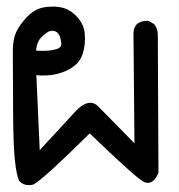

<svg xmlns="http://www.w3.org/2000/svg" viewBox="-20 -345 540 578"><path d="M18.6 -191.4Q18.6 -226.1 28.6 -248Q38.6 -270 60.8 -293.5Q83 -316.9 109.4 -322.3Q122.6 -325.2 141.6 -325.2Q147.9 -325.2 158.7 -323.7Q186.5 -319.8 208.3 -298.1Q230 -276.4 234.4 -250Q235.8 -239.7 235.8 -226.3Q235.8 -212.9 232.7 -197.5Q229.5 -182.1 224.1 -171.4Q216.8 -157.2 205.1 -147.9Q185.5 -131.3 155.8 -123.5Q136.2 -117.7 108.9 -117.7Q99.6 -117.7 89.4 -118.7L99.6 106.9L211.4 -14.2Q233.4 -35.6 252 -35.6Q265.6 -35.6 276.4 -23.9L384.8 86.4L381.8 -247.6Q382.8 -262.2 392.1 -272.5Q404.3 -282.2 421.9 -282.2Q423.3 -282.2 427.2 -282.2L443.8 -272.5Q455.1 -258.8 455.1 -241.2L457 175.3Q450.7 189.9 443.8 196.8Q435.1 205.6 424.8 205.6Q420.4 205.6 415.5 203.6Q410.6 201.7 403.8 196.5Q397 191.4 392.6 188Q353.5 155.8 250 56.6Q110.8 194.3 82 209.5Q76.2 212.4 66.9 212.4Q50.3 212.4 38.6 200.7L37.6 199.7Q29.3 181.6 24.7 135.7Q20 89.8 19.5 1ZM164.6 -214.4Q164.6 -215.8 164.1 -217.8Q161.6 -239.3 152.3 -247.1Q145.5 -252.4 137.7 -252.4Q135.3 -252.4 130.9 -251.5Q126.5 -250.5 120.1 -246.1Q112.3 -241.2 104 -232.4Q90.8 -218.3 88.4 -192.9Q99.1 -191.9 108.9 -191.9Q131.3 -191.9 146.5 -196.3Q155.8 -198.2 160.2 -202.4Q164.6 -206.5 164.6 -214.4Z"/></svg>

Font: Bakudai
Style: Bold
Weight: 700
Version: Version 1.48